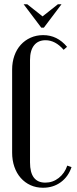

<svg xmlns="http://www.w3.org/2000/svg" viewBox="-20 -873 360 902"><path d="M37 -546Q37 -581 47.5 -611Q58 -641 77.5 -662.5Q97 -684 124 -696Q151 -708 183 -708Q249 -708 295 -653L279 -639Q240 -684 194 -684Q159 -684 140 -660Q121 -636 121 -591V-110Q121 -15 193 -15Q228 -15 256 -37Q284 -59 296 -95L316 -88Q301 -43 265.5 -17Q230 9 182 9Q150 9 123.5 -3Q97 -15 77.5 -37Q58 -59 47.5 -89.5Q37 -120 37 -156ZM108 -853 180 -796 252 -853H269L186 -743H174L91 -853Z"/></svg>

Font: Moniqa SemBd Narrow Heading
Style: Regular
Weight: 600
Width: 4
Designer: Rajesh Rajput
Foundry: Rajesh Rajput
Version: Version 1.000